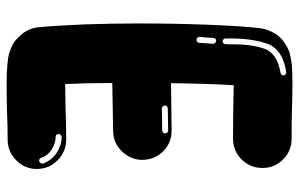

<svg xmlns="http://www.w3.org/2000/svg" viewBox="-178 -703 881 565"><g transform="rotate(90 262.5 -420.5)"><path d="M224.8 0.5Q186.6 0.5 154 -3.5Q152.5 -4 150.5 -4Q135.1 -5.9 111.9 -16.8Q97.5 -24.3 80.9 -43.8Q64.4 -63.4 59.9 -92.6L60.4 -91.1Q49 -216.8 49 -388.1Q49 -493.1 52.7 -590.3Q56.4 -687.6 62.9 -746V-744.1Q64.9 -761.9 73.3 -779.2Q81.7 -796.5 94.1 -808.4Q121.3 -830.2 140.1 -833.2Q158.9 -838.1 174.3 -839.1Q189.6 -840.1 206.4 -840.1Q214.4 -840.6 224.3 -840.6Q252.5 -840.6 286.6 -839.6Q330.2 -838.1 387.1 -838.1H388.1Q424.3 -838.1 449.3 -813.1Q474.3 -788.1 474.3 -752.5Q474.3 -716.3 449.3 -691.1Q424.3 -665.8 388.1 -665.8H387.1Q324.3 -665.8 282.2 -666.8Q253 -667.8 230.7 -667.8Q226.2 -593.1 224.8 -483.2L364.4 -485.1Q399.5 -485.1 424.3 -461.1Q449 -437.1 450.5 -400.5V-399.5Q450.5 -364.4 425.2 -338.6Q400 -312.9 364.4 -312.9L224.3 -310.4Q224.3 -234.2 227.2 -171.8Q256.4 -171.8 296 -172.8Q341.6 -174.8 389.6 -174.8H390.6Q426.2 -174.8 451.7 -149.5Q477.2 -124.3 477.2 -88.1Q477.2 -53 451.7 -27.7Q426.2 -2.5 390.6 -2.5H389.6Q348 -2.5 304 -0.5Q261.9 0.5 224.8 0.5ZM101 -635.1Q105 -635.1 107.4 -637.6Q109.9 -640.1 109.9 -643.6Q110.4 -652.5 110.4 -660.4Q109.9 -719.8 123.3 -757.9Q136.6 -796 194.1 -805.4Q197.5 -805.9 199.8 -808.7Q202 -811.4 202 -814.9Q201 -818.3 198.8 -820.3Q196.5 -822.3 193.1 -822.3H191.1Q124.3 -811.4 108.4 -765.6Q92.6 -719.8 93.1 -652.5Q93.1 -648 93.1 -644.1Q93.1 -640.6 95.3 -638.1Q97.5 -635.6 101 -635.1ZM98 -558.4Q101 -558.4 103.5 -560.6Q105.9 -562.9 105.9 -566.3L108.9 -607.4Q108.9 -610.4 106.2 -613.1Q103.5 -615.8 100.5 -615.8H99.5Q96.5 -615.8 94.1 -613.6Q91.6 -611.4 91.6 -607.4Q90.6 -593.1 90.1 -583.2Q89.6 -575.7 88.6 -567.8Q88.6 -563.4 91.1 -560.9Q93.6 -558.4 97 -558.4ZM299.5 -456.4 364.4 -457.4Q367.8 -457.4 370 -459.9Q372.3 -462.4 372.3 -465.3V-466.3Q372.3 -469.8 370 -472.3Q367.8 -474.8 364.9 -474.8L299.5 -473.8Q296 -473.8 293.3 -471.3Q290.6 -468.8 290.6 -464.9Q290.6 -461.4 293.3 -458.9Q296 -456.4 299.5 -456.4ZM452.5 -95 455 -96Q457.4 -96.5 459.4 -98.8Q461.4 -101 461.4 -104V-106.4Q452.5 -131.2 430.2 -146.5Q406.4 -161.4 383.2 -161.4Q379.2 -161.4 376.7 -158.7Q374.3 -155.9 374.3 -152.5Q375.2 -143.6 383.7 -143.6H385.1Q401 -143.6 420.8 -131.7Q438.6 -119.3 444.1 -102Q444.6 -99 447.3 -97Q450 -95 452.5 -95Z"/></g></svg>

Font: AKL FREE 002
Style: Regular
Weight: 400
Designer: AKL
Foundry: AKL
Version: Version 1.00;August 17, 2024;FontCreator 13.0.0.2675 64-bit